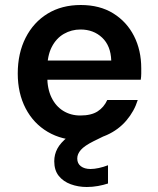

<svg xmlns="http://www.w3.org/2000/svg" viewBox="-20 -549 631 768"><path d="M302 12Q228 12 171 -21.5Q114 -55 82.5 -115.5Q51 -176 51 -255Q51 -336 82.5 -398Q114 -460 170.5 -494.5Q227 -529 303 -529Q379 -529 433 -495.5Q487 -462 516 -405Q545 -348 545 -276Q545 -266 545 -254.5Q545 -243 543 -230H137V-307H425Q423 -366 388.5 -398.5Q354 -431 302 -431Q266 -431 235.5 -413.5Q205 -396 187 -361Q169 -326 169 -273V-244Q169 -194 186 -159Q203 -124 233 -105.5Q263 -87 301 -87Q345 -87 370.5 -103.5Q396 -120 409 -149H531Q517 -104 485.5 -67Q454 -30 407.5 -9Q361 12 302 12ZM327 199Q293 199 263 188Q233 177 215 154.5Q197 132 197 96Q197 69 209.5 45.5Q222 22 251.5 -1.5Q281 -25 332 -47L380 -67L407 -10L354 16Q318 34 303.5 50.5Q289 67 289 85Q289 105 303.5 116Q318 127 342 127Q357 127 375.5 123Q394 119 412 112V185Q394 191 372 195Q350 199 327 199Z"/></svg>

Font: DM Sans 11pt SemiBold
Style: Regular
Weight: 600
Version: Version 4.004;gftools[0.9.30]